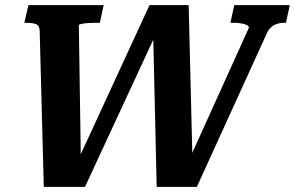

<svg xmlns="http://www.w3.org/2000/svg" viewBox="-20 -730 1152 750"><path d="M91 -710H385L370 -641H355Q340 -641 325 -640Q310 -639 299.5 -637Q289 -635 288 -631L296 -93L281 -96L564 -710H717L732 -97L713 -93L952 -621Q953 -628 945 -632Q937 -636 923 -638.5Q909 -641 894 -641H880L895 -710H1112L1097 -641H1091Q1067 -641 1049.5 -631.5Q1032 -622 1021 -597L749 0H592L578 -610L594 -608L312 0H151L135 -610Q134 -631 120 -636Q106 -641 82 -641H75Z"/></svg>

Font: Roboto Serif SemiBold
Style: Italic
Weight: 600
Italic angle: -10°
Version: Version 1.007